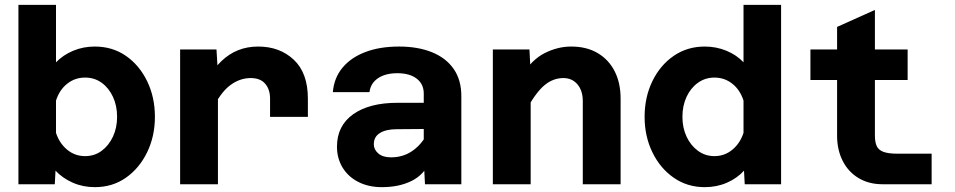

<svg xmlns="http://www.w3.org/2000/svg" viewBox="-20 -760 3940 792"><path d="M371 -568Q444 -568 499.5 -529.5Q555 -491 587 -425Q619 -359 619 -278Q619 -198 587 -132Q555 -66 499.5 -27Q444 12 371 12Q322 12 280 -6.5Q238 -25 209 -56L206 0H56V-740H211V-503Q240 -533 281.5 -550.5Q323 -568 371 -568ZM331 -116Q370 -116 399.5 -138Q429 -160 446 -196.5Q463 -233 463 -278Q463 -324 446 -360.5Q429 -397 399.5 -418.5Q370 -440 331 -440Q289 -440 257 -414.5Q225 -389 211 -345V-212Q225 -169 257 -142.5Q289 -116 331 -116Z M1094 -278V-353Q1094 -391 1074 -414.5Q1054 -438 1014 -438Q969 -438 929 -408Q889 -378 853 -304L837 -435Q863 -479 894 -508.5Q925 -538 962.5 -553Q1000 -568 1045 -568Q1134 -568 1192 -513.5Q1250 -459 1250 -353V-278ZM723 0V-556H873L879 -456V0Z M1733 0 1728 -100V-374Q1728 -413 1699 -435.5Q1670 -458 1619 -458Q1570 -458 1539.5 -437.5Q1509 -417 1504 -380H1353Q1358 -439 1393 -481Q1428 -523 1487.5 -545.5Q1547 -568 1626 -568Q1704 -568 1762 -544.5Q1820 -521 1851.5 -475.5Q1883 -430 1883 -364V0ZM1555 12Q1500 12 1458 -9.5Q1416 -31 1393 -69Q1370 -107 1370 -155Q1370 -241 1436.5 -288.5Q1503 -336 1620 -336H1743V-228L1616 -227Q1573 -227 1547.5 -211.5Q1522 -196 1522 -165Q1522 -143 1540.5 -127Q1559 -111 1593 -111Q1640 -111 1676.5 -134.5Q1713 -158 1737 -199L1754 -94Q1729 -39 1677.5 -13.5Q1626 12 1555 12Z M2384 0V-343Q2384 -386 2362 -412Q2340 -438 2304 -438Q2263 -438 2228.5 -410.5Q2194 -383 2156 -316L2134 -448Q2172 -513 2226 -540.5Q2280 -568 2336 -568Q2400 -568 2445.5 -541Q2491 -514 2515.5 -466Q2540 -418 2540 -353V0ZM2013 0V-556H2164L2169 -457V0Z M2887 -568Q2935 -568 2977 -550.5Q3019 -533 3047 -503V-740H3202V0H3052L3049 -56Q3021 -25 2979 -6.5Q2937 12 2887 12Q2815 12 2759 -27Q2703 -66 2671 -132Q2639 -198 2639 -278Q2639 -359 2671 -425Q2703 -491 2759 -529.5Q2815 -568 2887 -568ZM2927 -116Q2969 -116 3001 -142.5Q3033 -169 3047 -212V-345Q3033 -389 3001 -414.5Q2969 -440 2927 -440Q2889 -440 2859 -418.5Q2829 -397 2812 -360.5Q2795 -324 2795 -278Q2795 -233 2812 -196.5Q2829 -160 2859 -138Q2889 -116 2927 -116Z M3620 0Q3564 0 3521.5 -25.5Q3479 -51 3456 -96.5Q3433 -142 3433 -200V-649L3589 -719V-200Q3589 -174 3596.5 -157.5Q3604 -141 3624.5 -133.5Q3645 -126 3682 -126H3823V0ZM3323 -430V-556H3724V-430Z"/></svg>

Font: Azeret Mono Thin
Style: Bold
Weight: 700
Version: Version 1.002